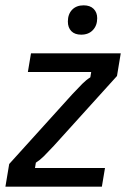

<svg xmlns="http://www.w3.org/2000/svg" viewBox="-22 -700 483 720"><path d="M-1.7 0 12.5 -85 249.2 -346.7Q272.5 -371.7 286.7 -385.8Q300.8 -400 316.7 -410L320 -430H82.5L94.2 -500H430.8L416.7 -415L180 -153.3Q156.7 -128.3 142.5 -114.2Q128.3 -100 112.5 -90L109.2 -70H371.7L360 0ZM282.5 -570Q258.3 -570 245.4 -583.3Q232.5 -596.7 232.5 -619.2Q232.5 -646.7 248.3 -663.3Q264.2 -680 291.7 -680Q315.8 -680 329.2 -666.7Q342.5 -653.3 342.5 -631.7Q342.5 -604.2 326.2 -587.1Q310 -570 282.5 -570Z"/></svg>

Font: Familjen Grotesk GF
Style: Italic
Weight: 400
Designer: Anders Wikstroem, Jonas Baeckman, Matilda Gysing, Kristian Moeller
Foundry: Familjen STHML AB
Version: Version 2.000; Beta; Release 4; Build 6